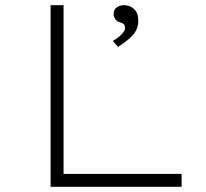

<svg xmlns="http://www.w3.org/2000/svg" viewBox="-20 -720 793 740"><path d="M175 0V-700H225V-50H680V0ZM435 -539 415 -562Q430 -571 440.5 -580Q451 -589 456.5 -597Q462 -605 462 -611Q462 -625 454.5 -629Q447 -633 439 -635Q432 -637 425 -645.5Q418 -654 418 -667Q418 -683 430 -691.5Q442 -700 458 -700Q481 -700 497 -685Q513 -670 513 -639Q513 -623 507 -608.5Q501 -594 489.5 -582Q478 -570 464.5 -560Q451 -550 435 -539Z"/></svg>

Font: Lexend Tera ExtraLight
Style: Regular
Weight: 250
Designer: Bonnie Shaver-Troup, Thomas Jockin
Foundry: Lexend
Version: Version 1.007